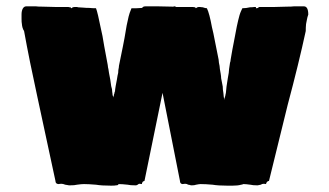

<svg xmlns="http://www.w3.org/2000/svg" viewBox="-20 -586 1039 606"><path d="M283 -3Q259 -5 245 -5Q237 -5 223 -3Q216 -1 200 -1Q196 -1 192.5 -2Q189 -3 186 -3Q179 -6 173 -6L164 -5Q155 -6 155 -15L98 -280Q73 -394 56 -488Q50 -497 49 -511Q48 -516 48 -526V-540Q48 -552 52 -559Q56 -566 63 -566H74H93Q100 -565 115 -565L153 -564H160H196Q198 -563 200 -563Q202 -563 203 -563L204 -560Q208 -560 209 -563L216 -564H219Q220 -564 222 -564Q224 -564 226 -563Q233 -563 242 -562Q251 -561 263 -561Q270 -560 283 -560Q288 -548 299 -493Q303 -478 309 -440L320 -381L321 -373Q322 -371 324 -356L328 -335L331 -314Q333 -308 333.5 -304.5Q334 -301 334 -298Q334 -295 334.5 -293.5Q335 -292 335 -291V-288Q336 -286 336 -283Q338 -283 338 -278L339 -283Q339 -287 341 -291Q341 -294 343 -298Q343 -302 345 -314L349 -335Q351 -349 353 -356Q353 -365 355 -373Q355 -377 355.5 -378.5Q356 -380 356 -381L368 -440L373 -466Q380 -511 386 -534Q388 -543 395 -560H411L429 -561Q429 -563 432 -564.5Q435 -566 439 -566H454H478L525 -565H528Q528 -566 529 -566Q533 -566 534 -565L536 -564H588L596 -563Q596 -562 597 -561.5Q598 -561 598 -560L603 -563Q603 -563 604.5 -563.5Q606 -564 608 -564H611Q612 -564 614 -563.5Q616 -563 620 -563Q628 -560 633 -560Q641 -544 649 -500Q653 -485 659 -453L670 -398L671 -388Q672 -385 673 -378Q674 -371 674 -368Q675 -362 676.5 -353.5Q678 -345 678 -339L683 -313Q683 -303 685 -293L686 -283Q686 -278 688 -275V-270L689 -275Q689 -279 691 -283Q691 -284 691.5 -286.5Q692 -289 693 -293L695 -313L699 -339Q703 -359 703 -368L706 -388Q708 -393 708 -398Q714 -434 718 -453Q728 -510 736 -538Q738 -545 741 -551.5Q744 -558 745 -560Q757 -560 769 -563Q778 -563 783 -564H786L788 -563V-560Q795 -560 796 -563Q796 -563 797 -563Q798 -563 798 -564H843H848L885 -565Q901 -565 908 -566H928H939Q953 -566 953 -540Q950 -532 948.5 -523Q947 -514 946 -510Q945 -500 945 -488Q923 -386 888 -255L829 -15Q823 -14 821 -9Q820 -8 820 -6.5Q820 -5 820 -5L813 -6Q807 -6 803 -3Q801 -3 798 -2Q795 -1 793 -1Q778 -1 770 -3Q756 -5 748 -5Q744 -3 741 -3Q731 0 714 0H698Q669 0 651 -3Q629 -5 613 -5Q609 -5 599 -3Q594 -1 585 -1Q582 -1 579.5 -2Q577 -3 574 -3Q570 -6 564 -6L556 -5Q548 -6 548 -15L493 -293L436 -15Q429 -13 429 -9Q428 -8 428 -6.5Q428 -5 428 -5L420 -6Q417 -6 415 -3Q413 -3 412 -2Q411 -1 409 -1Q390 -1 383 -3Q365 -5 354 -5Q354 -1 346 -1Q343 0 331 0Q300 0 283 -3Z"/></svg>

Font: Sigmar One
Style: Regular
Weight: 400
Designer: Vernon Adams
Foundry: Vernon Adams
Version: Version 2.000